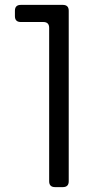

<svg xmlns="http://www.w3.org/2000/svg" viewBox="-20 -765 411 785"><path d="M205 0Q181 0 181 -24V-651Q181 -675 157 -675H65Q41 -675 41 -699V-721Q41 -745 65 -745H237Q261 -745 261 -721V-24Q261 0 237 0Z"/></svg>

Font: Pitagon Sans Text
Style: Regular
Weight: 400
Designer: Travis Tran
Foundry: Pitagon
Version: Version 1.001; ttfautohint (v1.8.4.7-5d5b);gftools[0.9.26]